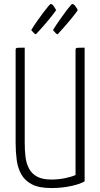

<svg xmlns="http://www.w3.org/2000/svg" viewBox="-20 -941 507 971"><path d="M240 10Q178 10 142 -8.5Q106 -27 88 -59Q70 -91 64.5 -132Q59 -173 59 -219V-687Q59 -694 61 -696.5Q63 -699 72.5 -699.5Q82 -700 105 -700V-218Q105 -181 109 -147.5Q113 -114 127 -88Q141 -62 168 -47.5Q195 -33 240 -33Q277 -33 311.5 -40.5Q346 -48 362 -56V-688Q362 -695 364.5 -697Q367 -699 376.5 -699.5Q386 -700 408 -700V-24Q388 -11 341 -0.5Q294 10 240 10ZM162 -768Q159 -767 153 -772.5Q147 -778 142.5 -783.5Q138 -789 138 -789Q152 -812 168.5 -835.5Q185 -859 199.5 -878Q214 -897 223.5 -908.5Q233 -920 234 -920Q243 -923 252 -909.5Q261 -896 264 -890Q262 -887 253 -874.5Q244 -862 229 -844Q214 -826 196.5 -806Q179 -786 162 -768ZM272 -768Q268 -767 262.5 -772.5Q257 -778 252.5 -783.5Q248 -789 248 -789Q262 -812 278.5 -835.5Q295 -859 309 -878Q323 -897 333 -908.5Q343 -920 343 -920Q352 -923 361.5 -909.5Q371 -896 373 -890Q372 -887 362.5 -874.5Q353 -862 338.5 -844Q324 -826 306 -806Q288 -786 272 -768Z"/></svg>

Font: Yanone Kaffeesatz ExtraLight Light
Style: Regular
Weight: 300
Version: Version 2.003